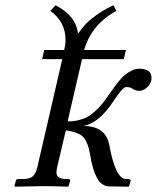

<svg xmlns="http://www.w3.org/2000/svg" viewBox="-20 -700 589 721"><path d="M193.8 -68.8Q191.9 -57.1 191.9 -53.2Q191.9 -27.8 228 -27.8H235.8Q244.6 -27.8 243.2 -20L237.8 -1L235.8 1Q179.2 -1 140.1 -1L36.1 1L34.2 -1L39.1 -20Q40.5 -27.8 47.9 -27.8H66.9Q91.8 -27.8 103.3 -38.1Q114.7 -48.3 120.1 -71.8L213.9 -478H138.2L146 -512.2H221.2Q226.1 -532.7 226.1 -549.8Q226.1 -618.2 168.9 -659.2L189 -680.2Q266.1 -640.1 272.9 -573.2Q285.6 -591.3 297.9 -605.5Q310.1 -619.6 338.9 -641.1Q367.7 -662.6 405.8 -680.2L417 -659.2Q323.2 -607.9 295.9 -512.2H453.1L444.8 -478H288.1L233.9 -244.1Q262.7 -244.1 286.6 -252Q310.5 -259.8 329.1 -275.4Q347.7 -291 359.9 -305.7Q371.6 -319.3 387.2 -341.8L407.2 -370.1Q413.6 -379.4 427 -395.8Q440.4 -412.1 450.7 -420.2Q460.9 -428.2 475.1 -435.1Q489.3 -441.9 502.9 -441.9Q548.8 -441.9 548.8 -408.2Q548.8 -400.9 547.9 -397Q543.9 -381.8 530.8 -370.4Q517.6 -358.9 502 -358.9Q489.3 -358.9 475.1 -368.2Q468.8 -373 453.1 -373Q440.9 -373 408.2 -323.2Q351.1 -235.8 292 -227.1Q376 -227.1 390.1 -157.2Q413.6 -27.8 453.1 -27.8H460Q462.9 -27.8 465.3 -27.3Q467.8 -26.9 469.5 -24.9Q471.2 -22.9 470.2 -20L464.8 -1L462.9 1L390.1 0Q379.9 0 370.8 -4.6Q361.8 -9.3 355.7 -15.1Q349.6 -21 344 -32.2Q338.4 -43.5 335.2 -51.3Q332 -59.1 328.4 -73Q324.7 -86.9 323.2 -93.3L319.8 -112.8Q315.9 -133.3 313.2 -143.6Q310.5 -153.8 304 -168Q297.4 -182.1 288.6 -189.2Q279.8 -196.3 264.2 -202.1Q248.5 -208 227.1 -210Z"/></svg>

Font: Linux Libertine G
Style: Italic
Weight: 400
Italic angle: -12°
Designer: Philipp H. Poll
Foundry: Philipp H. Poll
Version: Version 5.1.3